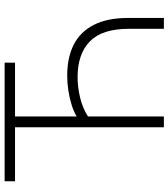

<svg xmlns="http://www.w3.org/2000/svg" viewBox="32 -778 745 850"><g transform="rotate(-90 405.0 -352.5)"><path d="M267 0V-659H28V-705H553V-659H315V-386Q336 -399 366.5 -408.5Q397 -418 430.5 -423Q464 -428 495 -428Q576 -428 633 -399Q690 -370 720.5 -310Q751 -250 751 -160V0H703V-154Q703 -274 647 -328Q591 -382 489 -382Q444 -382 397 -370.5Q350 -359 315 -336V0Z"/></g></svg>

Font: Nunito Sans 7pt SemiCondensed ExtraLight
Style: Regular
Weight: 250
Width: 4
Designer: Vernon Adams
Foundry: Vernon Adams
Version: Version 3.101;gftools[0.9.27]